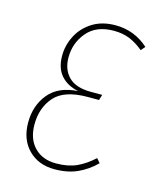

<svg xmlns="http://www.w3.org/2000/svg" viewBox="-88 -593 555 668"><g transform="rotate(15 189.5 -259.5)"><path d="M40 -124Q40 -185 75 -227.5Q110 -270 180 -274Q140 -282 117 -308Q94 -334 94 -379Q94 -416 111.5 -450.5Q129 -485 163.5 -507Q198 -529 247 -529Q315 -529 366 -483L353 -468Q329 -488 304 -498.5Q279 -509 246 -509Q183 -509 150 -470Q117 -431 117 -379Q117 -335 143 -309Q169 -283 223 -283H264L258 -263H218Q133 -263 98 -223Q63 -183 63 -123Q63 -71 92 -41Q121 -11 170 -11Q213 -11 244 -25Q275 -39 304 -66L317 -51Q288 -22 252.5 -6Q217 10 170 10Q112 10 76 -26.5Q40 -63 40 -124Z"/></g></svg>

Font: Fira Sans Extra Condensed Thin
Style: Italic
Weight: 250
Width: 3
Italic angle: -8°
Designer: Carrois Corporate & Edenspiekermann AG
Foundry: Carrois Corporate GbR & Edenspiekermann AG
Version: Version 4.203